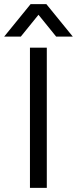

<svg xmlns="http://www.w3.org/2000/svg" viewBox="-61 -903 370 923"><path d="M39 -727H-41L86 -883H162L289 -727H209L124 -832ZM164 0H83V-674H164Z"/></svg>

Font: Hind Colombo
Style: Regular
Weight: 400
Designer: Jyotish Sonowal, Aditi Pimprikar
Foundry: Indian Type Foundry
Version: Version 1.000;PS 1.0;hotconv 1.0.86;makeotf.lib2.5.63406; tt